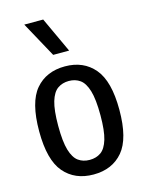

<svg xmlns="http://www.w3.org/2000/svg" viewBox="-122 -881 730 965"><g transform="rotate(-15 243.0 -399.0)"><path d="M243.5 10Q146.5 10 90.5 -55.5Q34.5 -121 34.5 -270.5Q34.5 -421.5 90.2 -487Q146 -552.5 243.5 -552.5Q340 -552.5 396 -486.2Q452 -420 452 -271Q452 -121 396.5 -55.5Q341 10 243.5 10ZM243.5 -66Q277.5 -66 302 -83.2Q326.5 -100.5 339.8 -144.5Q353 -188.5 353 -269Q353 -352 339.5 -396.8Q326 -441.5 301.5 -459Q277 -476.5 243.5 -476.5Q210 -476.5 185.2 -459.2Q160.5 -442 147.2 -397.8Q134 -353.5 134 -272.5Q134 -190 147.2 -145.5Q160.5 -101 185 -83.5Q209.5 -66 243.5 -66ZM202 -623.5 101 -808H199.5L285 -623.5Z"/></g></svg>

Font: Encode Sans Cnd Md
Style: Regular
Weight: 500
Width: 3
Designer: Multiple Designers
Foundry: Impallari Type
Version: Version 3.002; ttfautohint (v1.8.3) -l 8 -r 50 -G 200 -x 14 